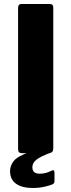

<svg xmlns="http://www.w3.org/2000/svg" viewBox="-20 -762 355 955"><path d="M229 -742Q245 -742 245 -724V-24Q245 -11 238.5 -5.5Q232 0 218 0H92Q79 0 74.5 -5Q70 -10 70 -21V-723Q70 -742 86 -742ZM30 89Q30 61 49.5 37.5Q69 14 129 -6L236 -4Q181 16 161 32.5Q141 49 141 69Q141 86 150 94Q159 102 178 102Q196 102 210.5 97.5Q225 93 236 87Q251 80 251 96V139Q251 149 243 154Q230 160 202.5 166.5Q175 173 143 173Q90 173 60 152Q30 131 30 89Z"/></svg>

Font: Libre Franklin Thin
Style: Bold
Weight: 700
Version: Version 3.000